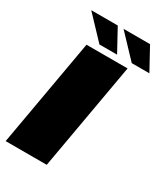

<svg xmlns="http://www.w3.org/2000/svg" viewBox="-202 -834 804 919"><g transform="rotate(30 200.0 -374.0)"><path d="M-17 0H210L314.5 -593H87.5ZM319 -625H416.5L349.5 -747.5H203ZM140.5 -625H238L171 -747.5H24.5Z"/></g></svg>

Font: Anybody Black
Style: Italic
Weight: 900
Italic angle: -10°
Designer: Tyler Finck
Foundry: Etcetera Type Company
Version: Version 1.113;gftools[0.9.25]